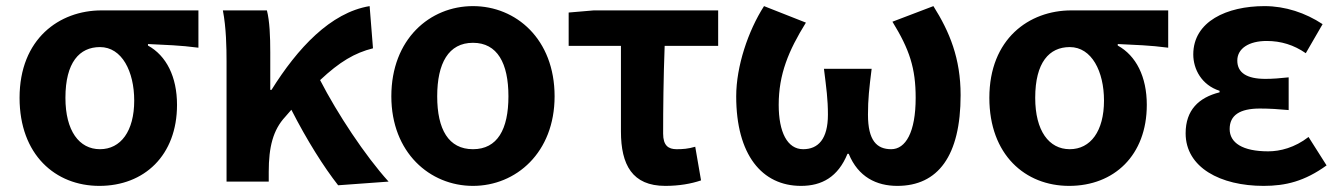

<svg xmlns="http://www.w3.org/2000/svg" viewBox="-20 -594 4382 628"><path d="M305 14C452 14 559 -86 559 -251C559 -343 524 -412 464 -445V-450C523 -447 568 -446 629 -438V-560H312C174 -560 44 -467 44 -274C44 -88 161 14 305 14ZM307 -106C239 -106 194 -166 194 -274C194 -390 240 -440 307 -440C379 -440 419 -360 419 -265C419 -165 375 -106 307 -106Z M1086 12 1251 0C1174 -85 1083 -223 1027 -332C1091 -392 1140 -421 1200 -436L1189 -574C1061 -553 953 -436 868 -300H864V-423C864 -475 862 -525 853 -560H709C720 -503 721 -437 721 -393V0H859V-32C859 -113 873 -169 913 -212L933 -235C984 -135 1039 -48 1086 12Z M1527 14C1668 14 1794 -95 1794 -279C1794 -466 1668 -574 1527 -574C1386 -574 1260 -466 1260 -279C1260 -95 1386 14 1527 14ZM1527 -106C1447 -106 1410 -171 1410 -279C1410 -387 1447 -454 1527 -454C1607 -454 1643 -387 1643 -279C1643 -171 1607 -106 1527 -106Z M2156 14C2201 14 2241 7 2273 -4L2254 -114C2230 -107 2213 -106 2193 -106C2166 -106 2149 -118 2149 -157C2149 -237 2150 -339 2154 -444H2329V-560H1922L1840 -553V-444H2011V-164C2011 -55 2048 14 2156 14Z M2600 14C2668 14 2721 -15 2752 -91H2756C2787 -15 2847 14 2915 14C3048 14 3122 -84 3122 -283C3122 -403 3086 -490 3033 -574L2899 -523C2955 -432 2975 -371 2975 -274C2975 -161 2942 -106 2895 -106C2848 -106 2819 -134 2819 -219C2819 -270 2823 -305 2831 -369H2675C2683 -304 2688 -270 2688 -219C2688 -139 2656 -106 2607 -106C2555 -106 2527 -162 2527 -251C2527 -351 2559 -428 2616 -520L2479 -574C2427 -493 2388 -377 2388 -279C2388 -88 2472 14 2600 14Z M3477 14C3624 14 3731 -86 3731 -251C3731 -343 3696 -412 3636 -445V-450C3695 -447 3740 -446 3801 -438V-560H3484C3346 -560 3216 -467 3216 -274C3216 -88 3333 14 3477 14ZM3479 -106C3411 -106 3366 -166 3366 -274C3366 -390 3412 -440 3479 -440C3551 -440 3591 -360 3591 -265C3591 -165 3547 -106 3479 -106Z M4113 14C4185 14 4247 -1 4319 -53L4260 -146C4215 -111 4167 -99 4128 -99C4044 -99 4002 -127 4002 -172C4002 -217 4035 -239 4101 -239C4132 -239 4163 -237 4195 -234V-341C4168 -338 4142 -336 4119 -336C4058 -336 4027 -356 4027 -396C4027 -436 4066 -460 4123 -460C4170 -460 4212 -447 4251 -420L4306 -515C4250 -552 4184 -574 4116 -574C3993 -574 3883 -524 3883 -416C3883 -368 3910 -316 3969 -297V-292C3901 -275 3858 -234 3858 -158C3858 -46 3972 14 4113 14Z"/></svg>

Font: Spoqa Han Sans Neo Bold
Style: Bold
Weight: 700
Designer: [Spoqa Han Sans Neo] Dong-huui Kim  Younghwa Kang  Yujin Lee  [Noto Sans] Ryoko NISHIZUKA  (kana & ideographs); Paul D. 
Foundry: Spoqa (http://www.spoqa-han-sans.com)
Version: Version 1.100;hotconv 1.0.109;makeotfexe 2.5.65596